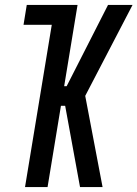

<svg xmlns="http://www.w3.org/2000/svg" viewBox="-20 -755 555 775"><path d="M81 0 189 -655H75L88 -735H293L239 -407H249L416 -735H515L324 -368L394 0H303L243 -328H226L172 0Z"/></svg>

Font: Iosevka Curly Medium
Style: Italic
Weight: 500
Italic angle: -9°
Monospace: yes
Designer: Belleve Invis
Foundry: Belleve Invis
Version: Version 22.1.2; ttfautohint (v1.8.4)